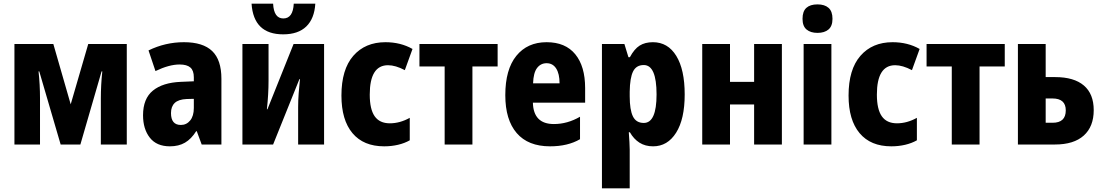

<svg xmlns="http://www.w3.org/2000/svg" viewBox="-20 -791 6034 1051"><path d="M59 0V-550H272L367 -220L463 -550H674V0H532V-253Q532 -288 534 -326Q536 -364 540 -400H536L420 0H312L195 -400H191Q195 -364 197 -327Q199 -290 199 -252V0Z M910 10Q837 10 800 -37.5Q763 -85 763 -160Q763 -251 817 -295Q871 -339 970 -343L1041 -346V-368Q1041 -405 1022 -421.5Q1003 -438 963 -438Q906 -438 831 -402L793 -515Q885 -560 987 -560Q1091 -560 1141.5 -511.5Q1192 -463 1192 -360V0H1084L1057 -73H1054Q1027 -30 992.5 -10Q958 10 910 10ZM970 -107Q1001 -107 1021 -131.5Q1041 -156 1041 -200V-250L1002 -249Q957 -247 936.5 -227.5Q916 -208 916 -172Q916 -107 970 -107Z M1307 0V-550H1450V-349Q1450 -276 1441 -193H1444L1587 -550H1754V0H1612V-205Q1612 -243 1615 -281.5Q1618 -320 1622 -358H1619L1475 0ZM1530 -603Q1368 -603 1357 -771H1475Q1479 -690 1531 -690Q1584 -690 1588 -771H1706Q1701 -689 1656.5 -646Q1612 -603 1530 -603Z M2083 10Q1970 10 1909.5 -62Q1849 -134 1849 -268Q1849 -411 1914 -485.5Q1979 -560 2090 -560Q2173 -560 2238 -523L2196 -407Q2145 -434 2104 -434Q2004 -434 2004 -273Q2004 -193 2031 -154.5Q2058 -116 2114 -116Q2169 -116 2223 -146V-23Q2195 -7 2159 1.5Q2123 10 2083 10Z M2414 0V-427H2276V-550H2704V-427H2566V0Z M2991 10Q2871 10 2808.5 -62.5Q2746 -135 2746 -270Q2746 -411 2806.5 -485.5Q2867 -560 2972 -560Q3075 -560 3129 -494Q3183 -428 3183 -309V-229H2897Q2900 -112 3012 -112Q3086 -112 3155 -152V-29Q3088 10 2991 10ZM2898 -335H3043Q3043 -387 3024.5 -416Q3006 -445 2972 -445Q2940 -445 2920 -419Q2900 -393 2898 -335Z M3275 240V-550H3398L3420 -478H3428Q3452 -523 3481.5 -541.5Q3511 -560 3554 -560Q3636 -560 3682 -485Q3728 -410 3728 -274Q3728 -139 3681 -64.5Q3634 10 3555 10Q3512 10 3480.5 -10Q3449 -30 3428 -67H3422Q3424 -38 3425.5 -14Q3427 10 3427 28V240ZM3504 -118Q3574 -118 3574 -274Q3574 -435 3504 -435Q3463 -435 3445.5 -400Q3428 -365 3427 -289V-264Q3427 -190 3444.5 -154Q3462 -118 3504 -118Z M3824 0V-550H3976V-343H4108V-550H4260V0H4108V-219H3976V0Z M4455 -611Q4417 -611 4395 -629.5Q4373 -648 4373 -688Q4373 -729 4394 -748Q4415 -767 4455 -767Q4494 -767 4515.5 -748Q4537 -729 4537 -688Q4537 -648 4515 -629.5Q4493 -611 4455 -611ZM4379 0V-550H4531V0Z M4859 10Q4746 10 4685.5 -62Q4625 -134 4625 -268Q4625 -411 4690 -485.5Q4755 -560 4866 -560Q4949 -560 5014 -523L4972 -407Q4921 -434 4880 -434Q4780 -434 4780 -273Q4780 -193 4807 -154.5Q4834 -116 4890 -116Q4945 -116 4999 -146V-23Q4971 -7 4935 1.5Q4899 10 4859 10Z M5190 0V-427H5052V-550H5480V-427H5342V0Z M5552 0V-550H5704V-369H5756Q5859 -369 5913 -323Q5967 -277 5967 -188Q5967 -98 5912.5 -49Q5858 0 5755 0ZM5704 -119H5742Q5814 -119 5814 -187Q5814 -252 5741 -252H5704Z"/></svg>

Font: Noto Sans Condensed ExtraBold
Style: Regular
Weight: 800
Width: 3
Designer: Monotype Design Team
Foundry: Monotype Imaging Inc.
Version: Version 2.013; ttfautohint (v1.8.4.7-5d5b)